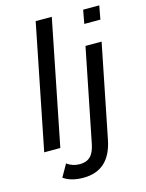

<svg xmlns="http://www.w3.org/2000/svg" viewBox="-137 -823 838 1105"><g transform="rotate(-15 282.0 -271.0)"><path d="M39 0H135L283 -742H187ZM468 -735 453 -654H549L564 -735ZM219 200C326 200 389 141 412 25L523 -530H427L316 25C303 91 273 119 220 119C191 119 164 110 144 94L102 168C131 189 172 200 219 200Z"/></g></svg>

Font: AWKNG-Font Medium
Style: Italic
Weight: 500
Italic angle: -11.3°
Designer: Awakening Church
Foundry: Awakening Church
Version: Version 1.700;PS 001.700;hotconv 1.0.88;makeotf.lib2.5.64775